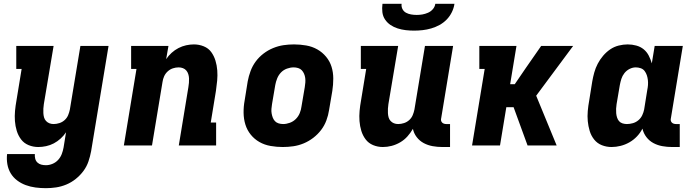

<svg xmlns="http://www.w3.org/2000/svg" viewBox="-20 -760 3640 1003"><path d="M220 223Q192 223 165.5 219.5Q139 216 114.5 207Q90 198 69.5 182.5Q49 167 36 145.5Q23 124 18.5 98Q14 72 17 45H162Q161 57 164 69Q167 81 175.5 89Q184 97 195.5 100Q207 103 220 103Q237 103 254 96Q271 89 283.5 75.5Q296 62 302.5 45Q309 28 312 11L325 -69Q313 -51 296.5 -36Q280 -21 261 -11Q242 -1 221 3.5Q200 8 180 8Q153 8 129 -2Q105 -12 90 -32Q75 -52 67.5 -76.5Q60 -101 58 -127.5Q56 -154 58.5 -181Q61 -208 66 -235L93 -400H65V-520H260L209 -216Q207 -204 206.5 -192.5Q206 -181 206.5 -169.5Q207 -158 210 -147Q213 -136 220.5 -128Q228 -120 238 -116Q248 -112 260 -112Q275 -112 290.5 -117Q306 -122 318 -133Q330 -144 336 -158.5Q342 -173 345 -188L400 -520H547L456 30Q451 57 442 83.5Q433 110 416 133Q399 156 376 174.5Q353 193 326.5 204Q300 215 273 219Q246 223 220 223Z M627 0 693 -400H665V-520H860L848 -451Q860 -469 876.5 -484Q893 -499 912.5 -509Q932 -519 952.5 -523.5Q973 -528 993 -528Q1020 -528 1044.5 -518Q1069 -508 1083.5 -488Q1098 -468 1105.5 -443.5Q1113 -419 1115 -392.5Q1117 -366 1114.5 -339Q1112 -312 1108 -285L1081 -120H1109V0H914L964 -304Q966 -316 967 -327.5Q968 -339 967.5 -350.5Q967 -362 963.5 -373Q960 -384 953 -392Q946 -400 935.5 -404Q925 -408 913 -408Q898 -408 883 -403Q868 -398 856 -387Q844 -376 837.5 -361.5Q831 -347 829 -332L774 0Z M1457 8Q1425 8 1393.5 2.5Q1362 -3 1335.5 -18Q1309 -33 1290 -56.5Q1271 -80 1262 -109Q1253 -138 1252.5 -170.5Q1252 -203 1258 -235L1274 -335Q1279 -362 1289 -389Q1299 -416 1316 -439Q1333 -462 1356.5 -480Q1380 -498 1407 -509Q1434 -520 1461 -524Q1488 -528 1516 -528Q1548 -528 1579.5 -522.5Q1611 -517 1637.5 -502Q1664 -487 1683.5 -463.5Q1703 -440 1712 -411Q1721 -382 1721 -349.5Q1721 -317 1716 -285L1699 -185Q1695 -158 1685 -131Q1675 -104 1657.5 -81Q1640 -58 1616.5 -40Q1593 -22 1566.5 -11Q1540 0 1512.5 4Q1485 8 1457 8ZM1459 -112Q1476 -112 1494 -118.5Q1512 -125 1525.5 -138.5Q1539 -152 1546 -169.5Q1553 -187 1555 -204L1572 -304Q1574 -316 1575 -328.5Q1576 -341 1574.5 -352.5Q1573 -364 1568.5 -374.5Q1564 -385 1556.5 -393Q1549 -401 1537.5 -404.5Q1526 -408 1514 -408Q1497 -408 1479 -401.5Q1461 -395 1448 -381.5Q1435 -368 1428 -350.5Q1421 -333 1418 -316L1401 -216Q1399 -204 1398 -191.5Q1397 -179 1399 -167.5Q1401 -156 1405 -145.5Q1409 -135 1416.5 -127Q1424 -119 1435.5 -115.5Q1447 -112 1459 -112Z M1980 8Q1953 8 1929 -2Q1905 -12 1890 -32Q1875 -52 1867.5 -76.5Q1860 -101 1858 -127.5Q1856 -154 1858.5 -181Q1861 -208 1866 -235L1893 -400H1865V-520H2060L2009 -216Q2007 -204 2006.5 -192.5Q2006 -181 2006.5 -169.5Q2007 -158 2010 -147Q2013 -136 2020.5 -128Q2028 -120 2038 -116Q2048 -112 2060 -112Q2075 -112 2090.5 -117Q2106 -122 2118 -133Q2130 -144 2136 -158.5Q2142 -173 2145 -188L2200 -520H2347L2285 -144Q2283 -137 2284 -131Q2285 -125 2289 -120.5Q2293 -116 2299 -114Q2305 -112 2311 -112H2331V8H2291Q2265 8 2240 3.5Q2215 -1 2193.5 -12.5Q2172 -24 2157 -43.5Q2142 -63 2137 -87Q2125 -66 2108.5 -47.5Q2092 -29 2070.5 -16.5Q2049 -4 2026 2Q2003 8 1980 8ZM2143 -600Q2121 -600 2099.5 -602.5Q2078 -605 2057.5 -611.5Q2037 -618 2020 -629.5Q2003 -641 1991.5 -658Q1980 -675 1977.5 -696.5Q1975 -718 1978 -740H2078Q2076 -725 2082.5 -712.5Q2089 -700 2101 -693.5Q2113 -687 2127.5 -684.5Q2142 -682 2157 -682Q2172 -682 2186.5 -684.5Q2201 -687 2216 -693.5Q2231 -700 2241.5 -712.5Q2252 -725 2254 -740H2354Q2351 -718 2340.5 -696.5Q2330 -675 2313.5 -658Q2297 -641 2276 -629.5Q2255 -618 2232.5 -611.5Q2210 -605 2187.5 -602.5Q2165 -600 2143 -600Z M2446 0 2512 -400H2484V-520H2678L2645 -320H2669L2727 -405L2807 -520H2974L2781 -260L2888 0H2736L2663 -200H2625L2592 0Z M3175 8Q3148 8 3124 -1.5Q3100 -11 3084 -31Q3068 -51 3060.5 -76Q3053 -101 3050.5 -127Q3048 -153 3050.5 -180.5Q3053 -208 3058 -235L3074 -335Q3078 -358 3084.5 -381.5Q3091 -405 3102.5 -427Q3114 -449 3130.5 -468.5Q3147 -488 3167.5 -502Q3188 -516 3212 -522Q3236 -528 3259 -528Q3282 -528 3304 -522Q3326 -516 3342.5 -502.5Q3359 -489 3369 -469.5Q3379 -450 3385 -429L3400 -520H3547L3485 -144Q3483 -137 3484 -131Q3485 -125 3489 -120.5Q3493 -116 3499 -114Q3505 -112 3511 -112H3531V8H3491Q3465 8 3440 3.5Q3415 -1 3393.5 -12.5Q3372 -24 3357 -43.5Q3342 -63 3336 -88Q3325 -66 3307.5 -47.5Q3290 -29 3268 -16.5Q3246 -4 3222 2Q3198 8 3175 8ZM3255 -112Q3270 -112 3286 -116.5Q3302 -121 3315 -132Q3328 -143 3335 -158Q3342 -173 3345 -188L3361 -288Q3364 -302 3365 -315.5Q3366 -329 3364.5 -342Q3363 -355 3359 -367Q3355 -379 3347.5 -389Q3340 -399 3327.5 -403.5Q3315 -408 3301 -408Q3285 -408 3269 -400Q3253 -392 3242 -378Q3231 -364 3226 -348Q3221 -332 3218 -316L3201 -216Q3199 -204 3198.5 -192Q3198 -180 3199 -168.5Q3200 -157 3203.5 -146Q3207 -135 3214 -127Q3221 -119 3232 -115.5Q3243 -112 3255 -112Z"/></svg>

Font: Iosevka Etoile Heavy
Style: Italic
Weight: 900
Italic angle: -9°
Designer: Belleve Invis
Foundry: Belleve Invis
Version: Version 22.1.2; ttfautohint (v1.8.4)